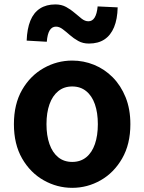

<svg xmlns="http://www.w3.org/2000/svg" viewBox="-20 -853 666 886"><path d="M313.3 13.8Q243.3 13.8 181.6 -21.1Q119.9 -55.9 82 -121.7Q44.2 -187.5 44.2 -279.9Q44.2 -372.8 82 -438.4Q119.9 -503.9 181.6 -538.7Q243.3 -573.5 313.3 -573.5Q365.7 -573.5 414.1 -553.9Q462.4 -534.2 500 -496.4Q537.6 -458.5 559.6 -404.2Q581.6 -349.8 581.6 -279.9Q581.6 -187.5 543.6 -121.7Q505.7 -55.9 444.5 -21.1Q383.3 13.8 313.3 13.8ZM313.3 -105.8Q351.3 -105.8 377.9 -127.3Q404.5 -148.9 418 -188.2Q431.5 -227.4 431.5 -279.9Q431.5 -332.7 418 -371.7Q404.5 -410.7 377.9 -432.3Q351.3 -454 313.3 -454Q275.2 -454 248.7 -432.3Q222.1 -410.7 208.3 -371.7Q194.5 -332.7 194.5 -279.9Q194.5 -227.4 208.3 -188.2Q222.1 -148.9 248.7 -127.3Q275.2 -105.8 313.3 -105.8ZM390.3 -652Q362.4 -652 341.2 -663.9Q319.9 -675.7 302.6 -691Q285.2 -706.4 269.5 -718.2Q253.8 -730.1 238.4 -730.1Q219.9 -730.1 209.3 -713Q198.7 -695.9 195.9 -660.3L103 -665.6Q105 -720.2 120.1 -757.5Q135.2 -794.7 164.5 -813.7Q193.7 -832.6 235.7 -832.6Q263.6 -832.6 285.2 -820.8Q306.8 -809 324.3 -793.7Q341.8 -778.4 357.1 -766.6Q372.4 -754.8 387.8 -754.8Q406.1 -754.8 416.7 -771.9Q427.3 -788.9 430.6 -823.4L523 -819Q521.8 -764.6 506.3 -727.4Q490.8 -690.1 462 -671.1Q433.3 -652 390.3 -652Z"/></svg>

Font: Noto Sans TC
Style: Regular
Weight: 100
Designer: Ryoko NISHIZUKA 西塚涼子 (kana, bopomofo & ideographs); Paul D. Hunt (Latin, Greek & Cyrillic); Sandoll Communications 산돌커뮤니
Foundry: Adobe
Version: Version 2.004;hotconv 1.0.118;makeotfexe 2.5.65603